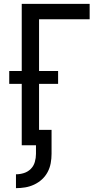

<svg xmlns="http://www.w3.org/2000/svg" viewBox="-20 -755 540 998"><path d="M63 223V151Q84 151 104.5 144.5Q125 138 140 123Q155 108 161 87Q167 66 167 45V0H93V-319H28V-386H93V-735H446V-655H183V-386H282V-319H183V-80H248V45Q248 69 243.5 93.5Q239 118 227.5 139.5Q216 161 198 177.5Q180 194 157.5 204.5Q135 215 111 219Q87 223 63 223Z"/></svg>

Font: Iosevka Bendy Medium
Style: Regular
Weight: 500
Monospace: yes
Designer: Belleve Invis
Foundry: Belleve Invis
Version: Version 30.1.2